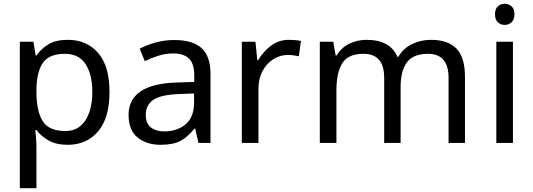

<svg xmlns="http://www.w3.org/2000/svg" viewBox="-20 -757 2822 1017"><path d="M340 -546Q439 -546 499.5 -477Q560 -408 560 -269Q560 -132 499.5 -61Q439 10 339 10Q277 10 236.5 -13.5Q196 -37 173 -68H167Q169 -51 171 -25Q173 1 173 20V240H85V-536H157L169 -463H173Q197 -498 236 -522Q275 -546 340 -546ZM324 -472Q242 -472 208.5 -426Q175 -380 173 -286V-269Q173 -170 205.5 -116.5Q238 -63 326 -63Q375 -63 406.5 -90Q438 -117 453.5 -163.5Q469 -210 469 -270Q469 -362 433.5 -417Q398 -472 324 -472Z M903 -545Q1001 -545 1048 -502Q1095 -459 1095 -365V0H1031L1014 -76H1010Q975 -32 936.5 -11Q898 10 830 10Q757 10 709 -28.5Q661 -67 661 -149Q661 -229 724 -272.5Q787 -316 918 -320L1009 -323V-355Q1009 -422 980 -448Q951 -474 898 -474Q856 -474 818 -461.5Q780 -449 747 -433L720 -499Q755 -518 803 -531.5Q851 -545 903 -545ZM929 -259Q829 -255 790.5 -227Q752 -199 752 -148Q752 -103 779.5 -82Q807 -61 850 -61Q918 -61 963 -98.5Q1008 -136 1008 -214V-262Z M1511 -546Q1526 -546 1543.5 -544.5Q1561 -543 1574 -540L1563 -459Q1550 -462 1534.5 -464Q1519 -466 1505 -466Q1464 -466 1428 -443.5Q1392 -421 1370.5 -380.5Q1349 -340 1349 -286V0H1261V-536H1333L1343 -438H1347Q1373 -482 1414 -514Q1455 -546 1511 -546Z M2262 -546Q2353 -546 2398 -499.5Q2443 -453 2443 -349V0H2356V-345Q2356 -472 2247 -472Q2169 -472 2135.5 -427Q2102 -382 2102 -296V0H2015V-345Q2015 -472 1905 -472Q1824 -472 1793 -422Q1762 -372 1762 -278V0H1674V-536H1745L1758 -463H1763Q1788 -505 1830.5 -525.5Q1873 -546 1921 -546Q2047 -546 2085 -456H2090Q2117 -502 2163.5 -524Q2210 -546 2262 -546Z M2654 -737Q2674 -737 2689.5 -723.5Q2705 -710 2705 -681Q2705 -653 2689.5 -639Q2674 -625 2654 -625Q2632 -625 2617 -639Q2602 -653 2602 -681Q2602 -710 2617 -723.5Q2632 -737 2654 -737ZM2697 -536V0H2609V-536Z"/></svg>

Font: Noto Sans Rejang
Style: Regular
Weight: 400
Designer: Monotype Design Team
Foundry: Monotype Imaging Inc.
Version: Version 2.001; ttfautohint (v1.8.4.7-5d5b)